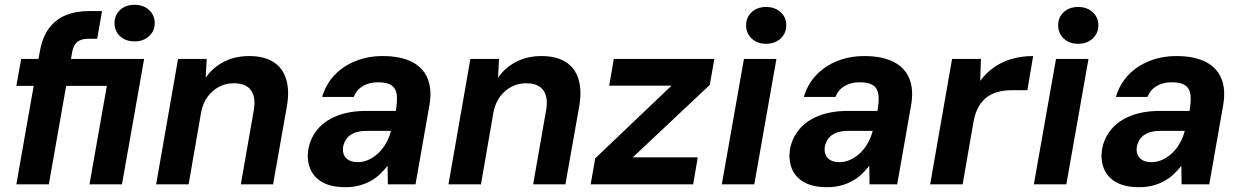

<svg xmlns="http://www.w3.org/2000/svg" viewBox="-20 -766 5160 798"><path d="M48 0 120 -409H48L68 -521H140L145 -549Q156 -612 184 -649Q212 -686 254 -703Q296 -720 349 -720H404L384 -605H349Q318 -605 302 -592.5Q286 -580 280 -550L275 -521H579L487 0H352L424 -409H255L183 0ZM539 -594Q502 -594 479 -615.5Q456 -637 456 -670Q456 -703 479 -724.5Q502 -746 539 -746Q576 -746 599.5 -724.5Q623 -703 623 -670Q623 -637 599.5 -615.5Q576 -594 539 -594Z M629 0 720 -521H839L835 -443Q864 -485 910 -509Q956 -533 1016 -533Q1077 -533 1116 -508.5Q1155 -484 1169.5 -436.5Q1184 -389 1172 -322L1115 0H981L1035 -309Q1044 -362 1023 -391Q1002 -420 951 -420Q920 -420 892 -406Q864 -392 844 -365.5Q824 -339 816 -300L764 0Z M1416 12Q1356 12 1319.5 -9Q1283 -30 1269 -65.5Q1255 -101 1261 -143Q1269 -191 1299 -227.5Q1329 -264 1380.5 -284.5Q1432 -305 1503 -305H1625Q1632 -346 1629 -372Q1626 -398 1607.5 -411Q1589 -424 1551 -424Q1515 -424 1488.5 -408.5Q1462 -393 1450 -363H1319Q1334 -415 1369.5 -453Q1405 -491 1457 -512Q1509 -533 1571 -533Q1643 -533 1690.5 -509.5Q1738 -486 1757 -440.5Q1776 -395 1765 -330L1707 0H1592L1591 -77Q1576 -58 1558.5 -41.5Q1541 -25 1519 -13Q1497 -1 1471 5.5Q1445 12 1416 12ZM1466 -92Q1490 -92 1512 -102Q1534 -112 1552 -129Q1570 -146 1583.5 -169Q1597 -192 1604 -218L1605 -222H1504Q1474 -222 1453.5 -214Q1433 -206 1421.5 -191Q1410 -176 1406 -156Q1402 -126 1418.5 -109Q1435 -92 1466 -92Z M1844 0 1935 -521H2054L2050 -443Q2079 -485 2125 -509Q2171 -533 2231 -533Q2292 -533 2331 -508.5Q2370 -484 2384.5 -436.5Q2399 -389 2387 -322L2330 0H2196L2250 -309Q2259 -362 2238 -391Q2217 -420 2166 -420Q2135 -420 2107 -406Q2079 -392 2059 -365.5Q2039 -339 2031 -300L1979 0Z M2435 0 2454 -108 2771 -410H2512L2531 -521H2949L2930 -413L2610 -112H2880L2861 0Z M2980 0 3072 -521H3207L3115 0ZM3164 -584Q3127 -584 3104 -606Q3081 -628 3081 -661Q3081 -694 3104 -715.5Q3127 -737 3164 -737Q3201 -737 3224.5 -715.5Q3248 -694 3248 -661Q3248 -628 3224.5 -606Q3201 -584 3164 -584Z M3418 12Q3358 12 3321.5 -9Q3285 -30 3271 -65.5Q3257 -101 3263 -143Q3271 -191 3301 -227.5Q3331 -264 3382.5 -284.5Q3434 -305 3505 -305H3627Q3634 -346 3631 -372Q3628 -398 3609.5 -411Q3591 -424 3553 -424Q3517 -424 3490.5 -408.5Q3464 -393 3452 -363H3321Q3336 -415 3371.5 -453Q3407 -491 3459 -512Q3511 -533 3573 -533Q3645 -533 3692.5 -509.5Q3740 -486 3759 -440.5Q3778 -395 3767 -330L3709 0H3594L3593 -77Q3578 -58 3560.5 -41.5Q3543 -25 3521 -13Q3499 -1 3473 5.5Q3447 12 3418 12ZM3468 -92Q3492 -92 3514 -102Q3536 -112 3554 -129Q3572 -146 3585.5 -169Q3599 -192 3606 -218L3607 -222H3506Q3476 -222 3455.5 -214Q3435 -206 3423.5 -191Q3412 -176 3408 -156Q3404 -126 3420.5 -109Q3437 -92 3468 -92Z M3846 0 3937 -521H4057L4054 -430Q4079 -464 4112.5 -487Q4146 -510 4186.5 -521.5Q4227 -533 4274 -533L4250 -391H4182Q4155 -391 4129.5 -384.5Q4104 -378 4083.5 -363.5Q4063 -349 4048 -323.5Q4033 -298 4026 -259L3981 0Z M4277 0 4369 -521H4504L4412 0ZM4461 -584Q4424 -584 4401 -606Q4378 -628 4378 -661Q4378 -694 4401 -715.5Q4424 -737 4461 -737Q4498 -737 4521.5 -715.5Q4545 -694 4545 -661Q4545 -628 4521.5 -606Q4498 -584 4461 -584Z M4715 12Q4655 12 4618.5 -9Q4582 -30 4568 -65.5Q4554 -101 4560 -143Q4568 -191 4598 -227.5Q4628 -264 4679.5 -284.5Q4731 -305 4802 -305H4924Q4931 -346 4928 -372Q4925 -398 4906.5 -411Q4888 -424 4850 -424Q4814 -424 4787.5 -408.5Q4761 -393 4749 -363H4618Q4633 -415 4668.5 -453Q4704 -491 4756 -512Q4808 -533 4870 -533Q4942 -533 4989.5 -509.5Q5037 -486 5056 -440.5Q5075 -395 5064 -330L5006 0H4891L4890 -77Q4875 -58 4857.5 -41.5Q4840 -25 4818 -13Q4796 -1 4770 5.5Q4744 12 4715 12ZM4765 -92Q4789 -92 4811 -102Q4833 -112 4851 -129Q4869 -146 4882.5 -169Q4896 -192 4903 -218L4904 -222H4803Q4773 -222 4752.5 -214Q4732 -206 4720.5 -191Q4709 -176 4705 -156Q4701 -126 4717.5 -109Q4734 -92 4765 -92Z"/></svg>

Font: DM Sans 10pt
Style: Bold Italic
Weight: 700
Italic angle: -10°
Version: Version 4.004;gftools[0.9.30]